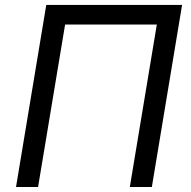

<svg xmlns="http://www.w3.org/2000/svg" viewBox="-20 -747 762 767"><path d="M707.4 -727.3 586.6 0H498.6L606.5 -649.1H240.1L132.1 0H44L164.8 -727.3Z"/></svg>

Font: Karasuma Gothic
Style: Italic
Weight: 400
Italic angle: -9.39999°
Designer: Rasmus Andersson / Ryoko Nishizuka
Foundry: Genbu
Version: Version 1.00